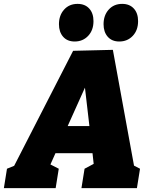

<svg xmlns="http://www.w3.org/2000/svg" viewBox="-57 -970 776 990"><path d="M246 -100 230 0H-37L-21 -100L16 -115L320 -708L525 -713L634 -116L665 -100L649 0H363L379 -100L426 -125L420 -180H229L203 -122ZM292 -320H404L381 -518ZM328 -756Q290 -756 268.5 -780.5Q247 -805 247 -845Q247 -891 273.5 -920.5Q300 -950 343 -950Q381 -950 403 -926Q425 -902 425 -861Q425 -814 397.5 -785Q370 -756 328 -756ZM558 -756Q520 -756 498.5 -780.5Q477 -805 477 -845Q477 -891 503.5 -920.5Q530 -950 573 -950Q611 -950 633 -926Q655 -902 655 -861Q655 -814 627.5 -785Q600 -756 558 -756Z"/></svg>

Font: Bitter Black
Style: Italic
Weight: 900
Italic angle: -9°
Designer: Sol Matas, and Bitter project Authors
Foundry: Sol Matas
Version: Version 2.001